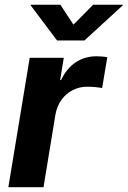

<svg xmlns="http://www.w3.org/2000/svg" viewBox="-20 -775 529 795"><path d="M14.6 0 103 -535.6H244.1L229 -443.4H232.9Q255.9 -492.2 293.7 -517.1Q331.5 -542 378.9 -542Q390.6 -542 402.8 -541Q415 -540 424.3 -538.1L402.8 -410.2Q393.6 -412.6 375.5 -414.3Q357.4 -416 340.8 -416Q309.1 -416 281.2 -401.9Q253.4 -387.7 234.6 -361.8Q215.8 -335.9 209.5 -300.3L160.2 0ZM230 -755.4 284.2 -672.9 365.7 -755.4H488.8L488.3 -752.9L329.6 -607.4H216.3L106.9 -752.9L107.4 -755.4Z"/></svg>

Font: Inter 20pt
Style: Bold Italic
Weight: 700
Italic angle: -9.3988°
Version: Version 4.001;git-66647c0bb